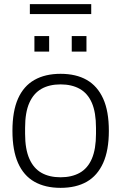

<svg xmlns="http://www.w3.org/2000/svg" viewBox="-20 -894 584 926"><path d="M272 12Q198 12 146 -17.5Q94 -47 67 -108Q40 -169 40 -263Q40 -358 67 -418.5Q94 -479 146 -508.5Q198 -538 272 -538Q347 -538 398.5 -508.5Q450 -479 477.5 -418.5Q505 -358 505 -263Q505 -169 477.5 -108Q450 -47 398.5 -17.5Q347 12 272 12ZM272 -39Q326 -39 364.5 -60.5Q403 -82 423 -128.5Q443 -175 443 -249V-277Q443 -352 423 -398Q403 -444 364.5 -465.5Q326 -487 272 -487Q218 -487 180 -465.5Q142 -444 121.5 -398Q101 -352 101 -277V-249Q101 -175 121.5 -128.5Q142 -82 180 -60.5Q218 -39 272 -39ZM146 -645V-720H217V-645ZM326 -645V-720H397V-645ZM124 -826V-874H420V-826Z"/></svg>

Font: Archivo SemiBold ExtraLight
Style: Regular
Weight: 250
Version: Version 2.001